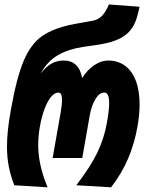

<svg xmlns="http://www.w3.org/2000/svg" viewBox="-20 -814 640 839"><path d="M10.5 -173.5Q10.5 -240.5 27 -331Q52 -473 83.2 -547.5Q114.5 -622 164.5 -656.8Q214.5 -691.5 304 -709L386 -723.5Q411 -728.5 427 -746.2Q443 -764 456 -794.5L590 -784.5Q581.5 -748 576.8 -733.2Q572 -718.5 563.5 -702Q544.5 -668 509.2 -648.5Q474 -629 414.5 -619.5L340 -608.5Q279 -599 233.2 -573Q187.5 -547 157.5 -492.5Q182 -523.5 205.8 -536.5Q229.5 -549.5 258 -549.5Q325 -549.5 339 -473Q362.5 -510 392.8 -529.8Q423 -549.5 452.5 -549.5Q495 -549.5 526 -527Q557 -504.5 573.5 -461.2Q590 -418 590 -357.5Q590 -314.5 581 -262.5Q568 -187.5 540.2 -122Q512.5 -56.5 465.5 4.5L313.5 -4.5Q375.5 -85.5 405.2 -147Q435 -208.5 447.5 -279Q457 -333.5 457 -363.5Q457 -409.5 436 -409.5Q414 -409.5 396.8 -380.8Q379.5 -352 372 -309L339.5 -123.5H210L244.5 -319Q251 -355 251 -377Q251 -393 247.2 -401.2Q243.5 -409.5 235 -409.5Q219 -409.5 203.5 -391.2Q188 -373 175 -339Q162 -305 154 -259.5Q147 -219 147 -180.5Q147 -137.5 156.8 -92.2Q166.5 -47 188 4.5L42.5 -4.5Q26.5 -45 18.5 -86Q10.5 -127 10.5 -173.5Z"/></svg>

Font: JuliaMono ExtraBold
Style: Italic
Weight: 800
Italic angle: -9°
Monospace: yes
Designer: cormullion
Foundry: corm
Version: Version 0.057; ttfautohint (v1.8.4)